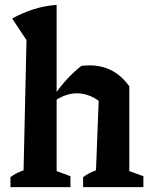

<svg xmlns="http://www.w3.org/2000/svg" viewBox="-20 -770 623 790"><path d="M23 0V-41Q33 -49 46 -56Q59 -63 77 -69L89 -605L30 -694Q72 -717 117 -731.5Q162 -746 213 -750V-66L270 -45V0ZM322 0V-41Q332 -49 345 -56Q358 -63 375 -69L386 -355L512 -415V-66L570 -45V0ZM205 -355 202 -376Q227 -413 255 -443.5Q283 -474 315 -499Q325 -500 333 -500.5Q341 -501 349 -501Q399 -501 439.5 -480Q480 -459 512 -415L386 -355Q344 -386 296 -386Q251 -386 205 -355Z"/></svg>

Font: Piazzolla 24pt
Style: Bold
Weight: 700
Designer: Juan Pablo del Peral
Foundry: Huerta Tipografica
Version: Version 2.005